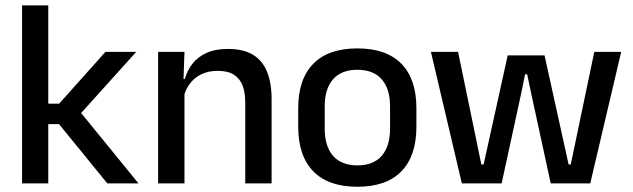

<svg xmlns="http://www.w3.org/2000/svg" viewBox="-20 -682 2354 714"><path d="M379 0 199.5 -220.5H151V-296.5H200L372 -489H486.5L272.5 -251.5V-273L495 0ZM62 0V-662H159.5V0Z M892 0V-302Q892 -337.5 882.2 -363.5Q872.5 -389.5 850.2 -404Q828 -418.5 789.5 -418.5Q754 -418.5 728 -405.5Q702 -392.5 685.8 -370.5Q669.5 -348.5 662.5 -320.5L646.5 -388.5H667.5Q676 -419.5 695.5 -444.8Q715 -470 747.5 -485Q780 -500 828 -500Q885.5 -500 921 -478.2Q956.5 -456.5 973.2 -415Q990 -373.5 990 -313V0ZM568 0V-489H666L662 -374.5L666 -368.5V0Z M1309 12.5Q1201 12.5 1145 -45Q1089 -102.5 1089 -210.5V-280Q1089 -387.5 1145 -444.8Q1201 -502 1309 -502Q1417 -502 1472.8 -444.8Q1528.5 -387.5 1528.5 -280V-210.5Q1528.5 -102.5 1472.8 -45Q1417 12.5 1309 12.5ZM1309 -67Q1368.5 -67 1399.5 -102.5Q1430.5 -138 1430.5 -204.5V-286Q1430.5 -352 1399.5 -387.2Q1368.5 -422.5 1309 -422.5Q1249.5 -422.5 1218.5 -387.2Q1187.5 -352 1187.5 -286V-204.5Q1187.5 -138 1218.5 -102.5Q1249.5 -67 1309 -67Z M1697.5 0 1582.5 -489H1683.5L1770 -70.5H1778.5L1868 -476H2005L2094.5 -70.5H2102.5L2190 -489H2290L2175 0H2028L1954.5 -338.5L1940.5 -405.5H1932.5L1919 -338.5L1845.5 0Z"/></svg>

Font: Anek Latin Medium Medium
Style: Regular
Weight: 500
Version: Version 1.003